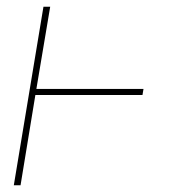

<svg xmlns="http://www.w3.org/2000/svg" viewBox="-20 -550 540 570"><path d="M21 0 109 -530H129L88 -286H406L403 -268H85L41 0Z"/></svg>

Font: Iosevka Curly Slab ThObl
Style: Regular
Weight: 100
Italic angle: -9°
Monospace: yes
Designer: Belleve Invis
Foundry: Belleve Invis
Version: Version 11.0.0; ttfautohint (v1.8.3)